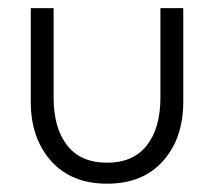

<svg xmlns="http://www.w3.org/2000/svg" viewBox="-20 -430 534 462"><path d="M109 -195.5Q109 -121.5 141.8 -80Q174.5 -38.5 237.5 -38.5Q300.5 -38.5 333.2 -80Q366 -121.5 366 -195.5V-410.5H421V-185.5Q421 -97.5 372.5 -42.8Q324 12 237.5 12Q151.5 12 102.8 -42.8Q54 -97.5 54 -185.5V-410.5H109Z"/></svg>

Font: League Spartan Light
Style: Regular
Weight: 277
Foundry: The League of Moveable Type
Version: Version 2.002